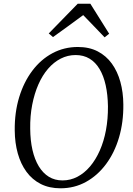

<svg xmlns="http://www.w3.org/2000/svg" viewBox="-20 -1006 717 1036"><path d="M306.5 10Q246 10 200 -13.2Q154 -36.5 123 -78.8Q92 -121 76 -178Q60 -235 59.5 -302.5Q58.5 -399.5 83.5 -481.5Q108.5 -563.5 154.5 -624.5Q200.5 -685.5 263.2 -719Q326 -752.5 400 -752.5Q461.5 -752.5 507.2 -728.8Q553 -705 583.5 -662.8Q614 -620.5 629.5 -564.2Q645 -508 645.5 -442.5Q646.5 -346.5 622.2 -264.2Q598 -182 552.2 -120.5Q506.5 -59 444 -24.5Q381.5 10 306.5 10ZM317.5 -32.5Q360 -32.5 397.8 -52.2Q435.5 -72 466 -108Q496.5 -144 518.5 -193.8Q540.5 -243.5 551.8 -304Q563 -364.5 562.5 -432.5Q561.5 -495.5 550.2 -546.2Q539 -597 517.2 -633.5Q495.5 -670 463.2 -689.5Q431 -709 388 -709Q345.5 -709 307.8 -689.8Q270 -670.5 239.5 -635.2Q209 -600 187.2 -550.5Q165.5 -501 153.8 -440.8Q142 -380.5 143 -311.5Q143.5 -248 155.2 -196.8Q167 -145.5 189.2 -108.8Q211.5 -72 243.5 -52.2Q275.5 -32.5 317.5 -32.5ZM243 -825.5 399.5 -986H467.5L569 -824L544.5 -804.5Q516 -834.5 487 -864.5Q458 -894.5 429 -924.5Q389.5 -895 349.2 -866Q309 -837 266 -806Z"/></svg>

Font: Merriweather 48pt Light
Style: Italic
Weight: 300
Italic angle: -7.8°
Version: Version 2.101